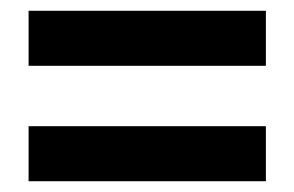

<svg xmlns="http://www.w3.org/2000/svg" viewBox="-20 -504 546 356"><path d="M33 -168V-270H473V-168ZM33 -382V-484H473V-382Z"/></svg>

Font: Trueno
Style: SBd
Weight: 600
Designer: Julieta Ulanovsky
Foundry: Julieta Ulanovsky
Version: Version 3.001b